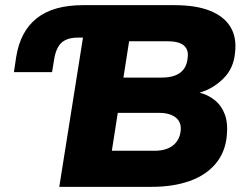

<svg xmlns="http://www.w3.org/2000/svg" viewBox="-20 -725 964 745"><path d="M210 0 302 -579H282Q240 -579 218.5 -559Q197 -539 190 -494L182 -445H34L43 -505Q59 -604 123 -654.5Q187 -705 302 -705H657Q741 -705 795.5 -683Q850 -661 874.5 -620Q899 -579 892 -521Q887 -460 846.5 -420Q806 -380 753 -365L752 -366Q786 -358 812.5 -337Q839 -316 852 -282Q865 -248 860 -198Q854 -134 816.5 -89.5Q779 -45 715.5 -22.5Q652 0 568 0ZM414 -140H580Q625 -140 651 -160.5Q677 -181 681 -217Q683 -234 678 -247Q673 -260 662.5 -268.5Q652 -277 636 -282Q620 -287 599 -287H437ZM459 -424H607Q655 -424 680 -443.5Q705 -463 708 -500Q713 -531 694 -548Q675 -565 628 -565H481Z"/></svg>

Font: Nunito Sans 8pt Black
Style: Italic
Weight: 900
Italic angle: -9°
Version: Version 3.101;gftools[0.9.27]